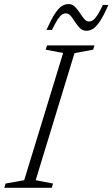

<svg xmlns="http://www.w3.org/2000/svg" viewBox="-44 -900 539 920"><path d="M258.5 -646 175 -662 181.5 -682.5H408.5L402.5 -662L313 -645.5L127 -36.5L210 -20.5L204 0H-23.5L-17.5 -20.5L72 -36.5ZM475.5 -876.5Q452.5 -824.5 434.8 -798Q417 -771.5 401.8 -762Q386.5 -752.5 370 -752.5Q352.5 -752.5 339.5 -765Q326.5 -777.5 316.2 -794Q306 -810.5 295.5 -823.2Q285 -836 272 -836Q262 -836 252.8 -829.8Q243.5 -823.5 232.2 -806.5Q221 -789.5 205 -756.5H178.5Q202 -808.5 219.5 -835Q237 -861.5 252.5 -871Q268 -880.5 284 -880.5Q302 -880.5 314.8 -868Q327.5 -855.5 338 -839Q348.5 -822.5 359 -809.8Q369.5 -797 382 -797Q392 -797 401.5 -803.2Q411 -809.5 422.2 -826.5Q433.5 -843.5 449 -876.5Z"/></svg>

Font: Newsreader Light
Style: Italic
Weight: 300
Italic angle: -17°
Designer: Hugues Gentile
Foundry: Production Type
Version: Version 1.003